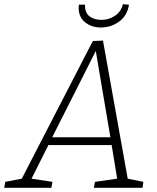

<svg xmlns="http://www.w3.org/2000/svg" viewBox="-55 -888 743 908"><path d="M432 -696 549 -43 623 -28 619 0H389L394 -28L499 -43L473 -202H174L94 -43L193 -28L188 0H-35L-30 -28L48 -43L384 -694ZM467 -239 398 -647 192 -239ZM317 -851Q317 -861 318 -866H347Q346 -828 368 -811Q390 -794 425 -794Q460 -794 489 -813.5Q518 -833 526 -868L555 -866Q547 -814 508.5 -786Q470 -758 422 -758Q378 -758 347.5 -782.5Q317 -807 317 -851Z"/></svg>

Font: Bitter Pro Light
Style: Italic
Weight: 300
Italic angle: -9°
Designer: Sol Matas, and Bitter project Authors
Foundry: Sol Matas
Version: Version 1.010